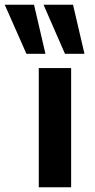

<svg xmlns="http://www.w3.org/2000/svg" viewBox="-82 -787 400 807"><path d="M81 0V-501H217V0ZM191 -561 101 -767H225L273 -561ZM29 -561 -62 -767H61L109 -561Z"/></svg>

Font: Nunito Sans 7pt
Style: Bold
Weight: 700
Designer: Vernon Adams
Foundry: Vernon Adams
Version: Version 3.101;gftools[0.9.27]